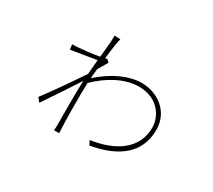

<svg xmlns="http://www.w3.org/2000/svg" viewBox="-125 -865 1249 1124"><g transform="rotate(30 500.0 -303.5)"><path d="M362 -585 352 -483C303 -474 235 -467 205 -465C199 -465 187 -464 173 -464L178 -430L349 -458L341 -361C299 -297 199 -154 156 -98L178 -71C226 -142 294 -244 337 -311C333 -210 335 -81 335 -10C335 2 334 19 333 25H368C367 13 367 2 366 -11C363 -88 363 -156 363 -236L365 -313C440 -387 540 -445 637 -445C774 -445 824 -342 824 -277C824 -127 698 -52 542 -30L557 -1C730 -31 851 -113 851 -276C851 -399 750 -472 639 -472C561 -472 460 -431 367 -346L373 -411L412 -477L394 -493L381 -489C389 -558 398 -614 403 -631L363 -632C363 -625 363 -598 362 -585Z"/></g></svg>

Font: Noto Sans JP Thin
Style: Regular
Weight: 100
Designer: Ryoko NISHIZUKA 西塚涼子 (kana, bopomofo & ideographs); Paul D. Hunt (Latin, Greek & Cyrillic); Sandoll Communications 산돌커뮤니
Foundry: Adobe
Version: Version 2.004;hotconv 1.0.118;makeotfexe 2.5.65603